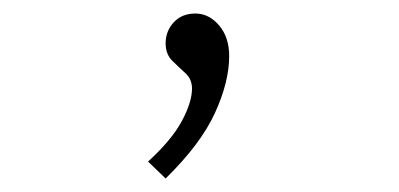

<svg xmlns="http://www.w3.org/2000/svg" viewBox="-20 -96 590 284"><path d="M225 168 199 143Q234 111 249 83Q264 55 264 35Q264 21 254 12Q244 3 234.5 -6.5Q225 -16 225 -32Q225 -50 237 -63Q249 -76 269 -76Q289 -76 304 -58.5Q319 -41 319 -13Q319 25 298 71Q277 117 225 168Z"/></svg>

Font: Inconsolata SemiExpanded Light
Style: Regular
Weight: 300
Width: 6
Monospace: yes
Designer: Raph Levien, Cyreal, Brenton Simpson
Foundry: Raph Levien, Cyreal, Google
Version: Version 3.001; ttfautohint (v1.8.2.53-6de2)